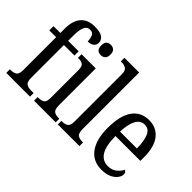

<svg xmlns="http://www.w3.org/2000/svg" viewBox="-109 -1154 1549 1549"><g transform="rotate(45 665.0 -380.0)"><path d="M22 0V-41H34Q61 -41 82 -53.5Q103 -66 103 -113V-488H25V-536H103V-587Q103 -676 144 -723Q185 -770 262 -770Q327 -770 353 -750Q379 -730 379 -701Q379 -675 360.5 -659.5Q342 -644 307 -644Q307 -675 296.5 -700Q286 -725 255 -725Q220 -725 206 -691.5Q192 -658 192 -596V-536H312V-488H192V-113Q192 -66 212 -53.5Q232 -41 260 -41H293V0Z M459 -640Q436 -640 421.5 -653Q407 -666 407 -698Q407 -731 421.5 -744Q436 -757 459 -757Q481 -757 496.5 -744Q512 -731 512 -698Q512 -666 496.5 -653Q481 -640 459 -640ZM339 0V-41H350Q380 -41 399 -53Q418 -65 418 -110V-425Q418 -470 400.5 -482.5Q383 -495 353 -495H345V-536H507V-115Q507 -67 526 -54Q545 -41 576 -41H586V0Z M610 0V-41H621Q651 -41 670 -54Q689 -67 689 -115V-651Q689 -695 668 -707Q647 -719 621 -719H610V-760H778V-115Q778 -67 797 -54Q816 -41 846 -41H857V0Z M1116 10Q1019 10 966.5 -62Q914 -134 914 -264Q914 -405 964.5 -475.5Q1015 -546 1107 -546Q1192 -546 1240.5 -484.5Q1289 -423 1289 -305V-263H1005Q1006 -152 1038.5 -99.5Q1071 -47 1133 -47Q1177 -47 1206.5 -70Q1236 -93 1252 -124Q1260 -120 1266 -112Q1272 -104 1272 -90Q1272 -70 1255 -46.5Q1238 -23 1203.5 -6.5Q1169 10 1116 10ZM1198 -314Q1198 -395 1177.5 -445Q1157 -495 1108 -495Q1060 -495 1034.5 -448Q1009 -401 1006 -314Z"/></g></svg>

Font: Noto Serif Ethiopic Condensed
Style: Regular
Weight: 400
Width: 3
Designer: Monotype Design Team
Foundry: Monotype Imaging Inc.
Version: Version 2.102; ttfautohint (v1.8.4.7-5d5b)